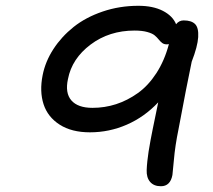

<svg xmlns="http://www.w3.org/2000/svg" viewBox="-20 -710 740 666"><path d="M538.1 -64Q513.7 -64 500.7 -79.1Q487.8 -94.2 488.8 -120.1Q489.3 -134.3 491.2 -151.9Q493.2 -169.4 495.4 -184.1Q497.6 -198.7 502.2 -223.6Q506.8 -248.5 509.8 -262.5Q512.7 -276.4 519.3 -308.6Q525.9 -340.8 528.8 -355Q481 -304.2 419.9 -277.6Q358.9 -251 292 -251Q228.5 -251 187 -277.6Q145.5 -304.2 131.1 -348.6Q116.7 -393.1 127.9 -449.2Q137.2 -496.6 165.3 -539.8Q193.4 -583 235.4 -616.5Q277.3 -649.9 335.9 -669.9Q394.5 -689.9 460 -689.9Q510.7 -689.9 544.9 -672.4Q579.1 -654.8 590.8 -626Q601.1 -639.2 617.2 -639.2Q644 -639.2 656.7 -626.5Q669.4 -613.8 667.5 -581.3Q665.5 -548.8 645 -496.1Q627.9 -415 599.1 -261.2Q587.4 -204.1 583.3 -156.2Q579.1 -108.4 578.1 -103Q570.8 -64 538.1 -64ZM215.8 -436Q205.1 -387.7 227.5 -361.8Q250 -335.9 300.8 -335.9Q343.3 -335.9 382.6 -348.6Q421.9 -361.3 458 -387Q494.1 -412.6 522.5 -456.3Q550.8 -500 565.9 -557.1Q563 -556.2 558.1 -556.2Q548.8 -556.2 542.5 -561Q536.1 -565.9 530.5 -573Q524.9 -580.1 516.6 -587.2Q508.3 -594.2 490.5 -599.1Q472.7 -604 446.8 -604Q358.9 -604 294.2 -555.4Q229.5 -506.8 215.8 -436Z"/></svg>

Font: Shantell Sans Irregular Bouncy
Style: Italic
Weight: 400
Italic angle: -11.31°
Designer: Stephen Nixon, Anya Danilova, Shantell Martin
Foundry: Arrow Type
Version: Version 1.006;[9816181b4]